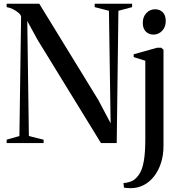

<svg xmlns="http://www.w3.org/2000/svg" viewBox="-20 -763 968 1024"><path d="M15.5 0V-18L83.5 -37.5L92.5 -675Q90 -685.5 77 -696.2Q64 -707 47 -715Q30 -723 15.5 -725V-743H189.5L504.5 -229.5L570 -105.5L561 -705.5L485 -725V-743H684.5V-725L611.5 -705.5L602.5 0H518.5L179.5 -552L125.5 -651L134 -37.5L212.5 -18V0ZM678 240.5Q669 240.5 661.5 240Q654 239.5 648.5 238.8Q643 238 641 237.5L638.5 213Q646.5 213.5 663.5 209.5Q680.5 205.5 693.5 197Q713 183 726.8 159Q740.5 135 747.8 91.5Q755 48 755 -24.5V-439L693 -458.5V-473.5L818 -508.5H840L852 -498V14Q852 65 838.5 106.5Q825 148 801.2 178Q777.5 208 746 224.2Q714.5 240.5 678 240.5ZM798 -578.5Q774 -578.5 757.8 -594.5Q741.5 -610.5 741.5 -641Q741.5 -673.5 760.8 -693.5Q780 -713.5 806.5 -713.5H807.5Q831.5 -713.5 847.8 -697.8Q864 -682 864 -651Q864 -619 844.8 -598.8Q825.5 -578.5 799 -578.5Z"/></svg>

Font: Merriweather 144pt
Style: Regular
Weight: 400
Version: Version 2.100